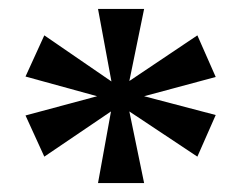

<svg xmlns="http://www.w3.org/2000/svg" viewBox="-20 -780 541 429"><path d="M199 -371 228 -531 79 -430 37 -522 197 -565 37 -609 79 -701 229 -598 199 -760H302L269 -599L421 -701L462 -608L302 -565L462 -523L421 -430L269 -531L302 -371Z"/></svg>

Font: Noto Serif Tibetan SemiBold
Style: Regular
Weight: 600
Designer: Monotype Design Team
Foundry: Monotype Imaging Inc.
Version: Version 2.103; ttfautohint (v1.8.4.7-5d5b)